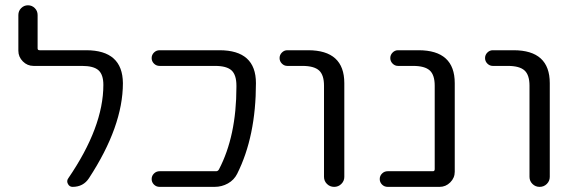

<svg xmlns="http://www.w3.org/2000/svg" viewBox="-20 -733 2180 730"><path d="M307.6 -542Q446.3 -542 447.3 -417Q447.3 -252.9 318.4 -55.7Q296.9 -22.5 255.9 -22.5Q244.1 -22.5 238.3 -33.7Q232.4 -44.9 239.3 -54.7Q373 -250 373 -410.2Q373 -449.2 354.5 -465.8Q335.9 -482.4 292 -482.4H107.4Q84 -482.4 66.9 -499.5Q49.8 -516.6 49.8 -540V-675.8Q49.8 -691.4 60.5 -702.1Q71.3 -712.9 86.4 -712.9Q101.6 -712.9 112.3 -702.1Q123 -691.4 123 -675.8V-548.8Q123 -542 130.9 -542Z M814.5 -542Q953.1 -542 953.1 -417Q953.1 -214.8 881.8 -72.3Q870.1 -48.8 846.7 -35.6Q823.2 -22.5 795.9 -22.5H586.9Q574.2 -22.5 565.4 -31.2Q556.6 -40 556.6 -52.2Q556.6 -64.5 565.4 -73.2Q574.2 -82 586.9 -82H801.8Q808.6 -82 812.5 -88.9Q878.9 -215.8 878.9 -402.3Q878.9 -404.3 878.9 -407.2Q878.9 -448.2 860.4 -465.3Q841.8 -482.4 797.9 -482.4H586.9Q574.2 -482.4 565.4 -491.2Q556.6 -500 556.6 -512.2Q556.6 -524.4 565.4 -533.2Q574.2 -542 586.9 -542Z M1072.3 -482.4Q1060.5 -482.4 1051.8 -491.2Q1043 -500 1043 -512.2Q1043 -524.4 1051.8 -533.2Q1060.5 -542 1072.3 -542H1151.4Q1289.1 -542 1289.1 -417V-60.5Q1289.1 -44.9 1277.8 -33.7Q1266.6 -22.5 1250.5 -22.5Q1234.4 -22.5 1223.1 -33.7Q1211.9 -44.9 1211.9 -60.5V-407.2Q1211.9 -448.2 1192.9 -465.3Q1173.8 -482.4 1129.9 -482.4Z M1632.8 -407.2Q1632.8 -448.2 1613.8 -465.3Q1594.7 -482.4 1550.8 -482.4H1493.2Q1481.4 -482.4 1472.7 -491.2Q1463.9 -500 1463.9 -512.2Q1463.9 -524.4 1472.7 -533.2Q1481.4 -542 1493.2 -542H1571.3Q1709 -542 1709 -417V-80.1Q1709 -56.6 1691.9 -39.6Q1674.8 -22.5 1651.4 -22.5H1454.1Q1441.4 -22.5 1432.6 -31.2Q1423.8 -40 1423.8 -52.2Q1423.8 -64.5 1432.6 -73.2Q1441.4 -82 1454.1 -82H1626Q1632.8 -82 1632.8 -89.8Z M1853.5 -482.4Q1841.8 -482.4 1833 -491.2Q1824.2 -500 1824.2 -512.2Q1824.2 -524.4 1833 -533.2Q1841.8 -542 1853.5 -542H1932.6Q2070.3 -542 2070.3 -417V-60.5Q2070.3 -44.9 2059.1 -33.7Q2047.9 -22.5 2031.7 -22.5Q2015.6 -22.5 2004.4 -33.7Q1993.2 -44.9 1993.2 -60.5V-407.2Q1993.2 -448.2 1974.1 -465.3Q1955.1 -482.4 1911.1 -482.4Z"/></svg>

Font: Gen Jyuu Gothic Normal
Style: Regular
Weight: 300
Designer: [Source Han Sans]
Ryoko NISHIZUKA  (kana & ideographs); Paul D. Hunt (Latin, Greek & Cyrillic); Wenlong ZHANG  (bopomofo
Version: Version 1.002.20150607